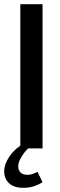

<svg xmlns="http://www.w3.org/2000/svg" viewBox="-25 -708 288 916"><path d="M136 181Q114 188 87 188Q41 188 18 166Q-5 144 -5 110Q-5 76 19 40Q39 10 72 -13V-688H178V0H109Q88 21 76 43Q62 66 62 85Q62 104 73 115Q84 126 106 126Q117 126 127 123Q137 120 154 112L178 161Q168 168 157.5 172.5Q147 177 136 181Z"/></svg>

Font: Medium
Style: Regular
Weight: 500
Designer: Fernando Haro
Foundry: deFharo
Version: Version 1.787